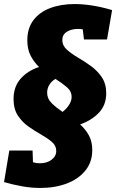

<svg xmlns="http://www.w3.org/2000/svg" viewBox="-27 -744 578 949"><path d="M173 185Q128 185 83 177Q38 169 -7 156L19 0H134L136 58Q152 63 170 63Q205 63 228 45.5Q251 28 251 2Q251 -24 229.5 -42.5Q208 -61 177 -78.5Q146 -96 114.5 -118Q83 -140 61.5 -172.5Q40 -205 40 -255Q40 -315 74.5 -354.5Q109 -394 166 -413Q141 -437 124.5 -468.5Q108 -500 108 -545Q108 -604 138 -644Q168 -684 221 -704Q274 -724 342 -724Q383 -724 430.5 -716.5Q478 -709 527 -694L502 -549H388L382 -599Q370 -601 358 -601Q326 -601 303.5 -587Q281 -573 281 -546Q281 -519 303 -499Q325 -479 357.5 -460Q390 -441 422 -418Q454 -395 476 -362.5Q498 -330 498 -283Q498 -225 462 -187Q426 -149 369 -129Q395 -106 412 -75.5Q429 -45 429 -2Q429 57 395 99Q361 141 303 163Q245 185 173 185ZM206 -286Q206 -256 228.5 -234Q251 -212 282 -191Q301 -205 314 -225Q327 -245 327 -265Q327 -293 303 -313.5Q279 -334 247 -354Q228 -343 217 -325Q206 -307 206 -286Z"/></svg>

Font: Bitter Black
Style: Italic
Weight: 900
Italic angle: -9°
Designer: Sol Matas, and Bitter project Authors
Foundry: Sol Matas
Version: Version 2.001